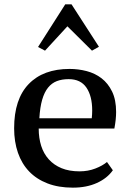

<svg xmlns="http://www.w3.org/2000/svg" viewBox="-20 -852 606 883"><path d="M499 -69Q473 -32 425.5 -10.5Q378 11 315 11Q249 11 198.5 -8.5Q148 -28 114 -63.5Q80 -99 62.5 -149.5Q45 -200 45 -262Q45 -396 112 -465.5Q179 -535 300 -535Q340 -535 378.5 -525Q417 -515 447 -492Q477 -469 495.5 -431Q514 -393 514 -337Q514 -320 512 -301Q510 -282 506 -261H158Q158 -217 169.5 -181Q181 -145 204.5 -119Q228 -93 263 -78.5Q298 -64 346 -64Q385 -64 418.5 -77Q452 -90 472 -107ZM296 -488Q265 -488 241.5 -479Q218 -470 201 -449Q184 -428 174 -393.5Q164 -359 161 -308H402Q403 -317 403.5 -326.5Q404 -336 404 -344Q404 -410 377.5 -449Q351 -488 296 -488ZM187 -619 155 -636 280 -832H309L435 -637L403 -619L290 -731Z"/></svg>

Font: PT Serif Caption
Style: Regular
Weight: 400
Designer: A.Korolkova, O.Umpeleva, V.Yefimov
Foundry: ParaType Ltd
Version: Version 1.000W OFL